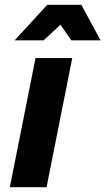

<svg xmlns="http://www.w3.org/2000/svg" viewBox="-20 -780 439 800"><path d="M281 -538 174 0H21L128 -538ZM399 -612H277L232 -677L162 -612H41L177 -760H319Z"/></svg>

Font: Gontserrat SemiBold
Style: Italic
Weight: 600
Italic angle: -11.3°
Designer: Julieta Ulanovsky
Foundry: Julieta Ulanovsky
Version: Version 6.001